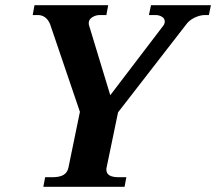

<svg xmlns="http://www.w3.org/2000/svg" viewBox="-20 -720 833 740"><path d="M154 -37H182Q210 -37 225 -46Q240 -55 244 -75L288 -289L173 -627Q166 -644 154 -653Q142 -662 126 -662H106L113 -700H397L390 -662H364Q349 -662 335.5 -653.5Q322 -645 322 -631Q322 -626 323 -623L405 -353L607 -618Q615 -627 615 -637Q615 -649 604 -655.5Q593 -662 580 -662H554L562 -700H793L785 -662H770Q751 -662 730 -652Q709 -642 697 -625L435 -287L391 -75Q390 -72 390 -66Q390 -37 437 -37H467L460 0H147Z"/></svg>

Font: Taviraj SemiBold
Style: Italic
Weight: 600
Italic angle: -12°
Designer: Katatrad Team
Foundry: CadsonDemak
Version: Version 1.001